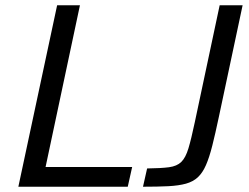

<svg xmlns="http://www.w3.org/2000/svg" viewBox="-20 -708 945 728"><path d="M49.6 0 196.6 -688H283.1L152.8 -74.8H481.1L464.4 0ZM522.2 0 537.8 -69.3Q590.4 -69.9 620.7 -73.9Q650.9 -77.9 667.4 -94Q683.9 -110.1 694.6 -145.8Q705.3 -181.5 718.7 -245L812.9 -688H899.9L809.8 -264.6Q796.3 -200.8 785 -156Q773.7 -111.2 761 -82.1Q748.3 -52.9 730.3 -36Q712.3 -19.2 685 -11.6Q657.8 -4.1 618.3 -2Q578.8 0 522.2 0Z"/></svg>

Font: Saira Thin
Style: Italic
Weight: 100
Italic angle: -12°
Designer: Hector Gatti with collaboration of the Omnibus-Type team
Foundry: Omnibus-Type
Version: Version 1.101